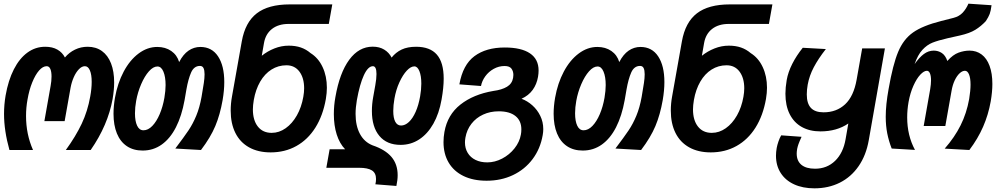

<svg xmlns="http://www.w3.org/2000/svg" viewBox="-20 -814 5440 1047"><path d="M2 -192.5Q2 -243.5 10.5 -293Q25 -376 55.5 -435.8Q86 -495.5 129.5 -527.2Q173 -559 226.5 -559Q266 -559 293 -543.5Q320 -528 334 -500.5Q357 -528 389 -543.5Q421 -559 458 -559Q503.5 -559 536 -535.5Q568.5 -512 585.5 -468.2Q602.5 -424.5 602.5 -364.5Q602.5 -324 594 -274Q568.5 -131.5 474.5 4H339Q393 -70.5 425.5 -139.2Q458 -208 472 -287.5Q480 -331 480 -367.5Q480 -407.5 470.2 -430.2Q460.5 -453 443 -453Q426 -453 410 -436.2Q394 -419.5 382.2 -392.8Q370.5 -366 365 -336.5L332.5 -153.5H222L256 -345.5Q261 -372 261 -397Q261 -423 254.5 -438Q248 -453 234.5 -453Q213.5 -453 193 -429.5Q172.5 -406 155.8 -364.8Q139 -323.5 130 -271Q122 -227.5 122 -181.5Q122 -82 160 4H31.5Q2 -101.5 2 -192.5Z M599 -193.5Q599 -235 607 -281Q621 -360.5 654.5 -423.5Q688 -486.5 735.8 -522.2Q783.5 -558 837.5 -558Q882 -558 913.8 -536Q945.5 -514 957 -475.5Q978.5 -517.5 1008 -537.8Q1037.5 -558 1072.5 -558Q1135 -558 1169 -506.8Q1203 -455.5 1203 -366.5Q1203 -321 1194 -268.5Q1180 -188.5 1154 -126.5Q1128 -64.5 1076 4L936 -4Q984 -67.5 1008 -103.2Q1032 -139 1050.2 -183Q1068.5 -227 1079 -285.5Q1087.5 -335 1091.5 -361.5Q1095.5 -388 1095.5 -409Q1095.5 -431 1089.8 -442.8Q1084 -454.5 1070.5 -454.5Q1038 -454.5 1022.2 -418.8Q1006.5 -383 996.5 -326L986.5 -268Q971 -182 939.5 -120.2Q908 -58.5 862 -25.8Q816 7 758 7Q707.5 7 671.8 -17Q636 -41 617.5 -86.2Q599 -131.5 599 -193.5ZM876.5 -281Q883 -320 883 -350Q883 -395 871.2 -423.2Q859.5 -451.5 838.5 -451.5Q815.5 -451.5 792 -425Q768.5 -398.5 749.8 -355Q731 -311.5 722.5 -264Q716 -228.5 716 -196Q716 -153.5 727.8 -128.5Q739.5 -103.5 762.5 -103.5Q787.5 -103.5 810.5 -127.2Q833.5 -151 850.8 -191.5Q868 -232 876.5 -281Z M1238 -210.5Q1238 -249.5 1245 -287.5L1298.5 -588.5Q1317 -692.5 1380.2 -741.2Q1443.5 -790 1560 -790H1792L1773 -683.5H1554Q1498 -683.5 1463 -656Q1428 -628.5 1419.5 -579L1407.5 -510Q1438 -534.5 1476.2 -549.8Q1514.5 -565 1554.5 -565Q1591.5 -565 1620.5 -555Q1649.5 -545 1673.5 -524.5Q1716 -498 1739.2 -448.2Q1762.5 -398.5 1762.5 -335.5Q1762.5 -307.5 1757 -274.5Q1741 -183.5 1699.8 -118Q1658.5 -52.5 1596.2 -17.8Q1534 17 1456 17Q1387.5 17 1338.2 -10.5Q1289 -38 1263.5 -89.2Q1238 -140.5 1238 -210.5ZM1634 -286Q1638.5 -311 1638.5 -332.5Q1638.5 -389 1612.8 -423.5Q1587 -458 1542 -458Q1497.5 -458 1460.5 -434.8Q1423.5 -411.5 1398.8 -368.8Q1374 -326 1364 -269Q1359 -239 1359 -217.5Q1359 -158.5 1386 -124Q1413 -89.5 1461.5 -89.5Q1502 -89.5 1537.8 -114.8Q1573.5 -140 1598.8 -184.5Q1624 -229 1634 -286Z M2030.5 162Q2030.5 129.5 2008 115.2Q1985.5 101 1939 101H1759.5L1777.5 0H1862Q1832 -31 1816.2 -80.5Q1800.5 -130 1800.5 -191.5Q1800.5 -239 1809 -285Q1832 -417 1884.5 -488.2Q1937 -559.5 2012.5 -559.5Q2049 -559.5 2075.2 -543.5Q2101.5 -527.5 2115.5 -500Q2138 -528.5 2170.2 -543.8Q2202.5 -559 2249 -559Q2325 -559 2362.2 -516.2Q2399.5 -473.5 2399.5 -385Q2399.5 -336.5 2388 -271.5Q2374.5 -194.5 2343 -139Q2311.5 -83.5 2266 -53.8Q2220.5 -24 2164.5 -24Q2089.5 -24 2048.8 -72.8Q2008 -121.5 2008 -208.5Q2008 -246.5 2015 -284.5L2026.5 -349Q2033 -384.5 2033 -410.5Q2033 -453 2013.5 -453Q1987 -453 1964.2 -403.8Q1941.5 -354.5 1926 -268Q1919 -227 1919 -193Q1919 -128 1942.8 -83.8Q1966.5 -39.5 2011.5 -21.5Q2081 2 2114.8 41.8Q2148.5 81.5 2148.5 141.5Q2148.5 167.5 2141.5 200L2027 191Q2030.5 176.5 2030.5 162ZM2271 -288.5Q2277.5 -325.5 2277.5 -358Q2277.5 -400.5 2267 -426.2Q2256.5 -452 2239.5 -452Q2220 -452 2198.2 -428.8Q2176.5 -405.5 2158 -365.2Q2139.5 -325 2131 -276.5Q2124.5 -239.5 2124.5 -209Q2124.5 -170.5 2135.5 -150Q2146.5 -129.5 2167 -129.5Q2189 -129.5 2209.8 -148.8Q2230.5 -168 2246.5 -204Q2262.5 -240 2271 -288.5Z M2398.5 -39Q2398.5 -66.5 2403.5 -94.5Q2420 -188 2490.8 -243.8Q2561.5 -299.5 2670 -318Q2716.5 -324 2744.5 -340.8Q2772.5 -357.5 2778 -389.5Q2779.5 -400 2779.5 -405.5Q2779.5 -425.5 2769 -439.8Q2758.5 -454 2731.5 -454Q2700 -454 2672.2 -438.5Q2644.5 -423 2626.2 -397.8Q2608 -372.5 2603 -345L2485 -354Q2504 -461 2567.5 -508Q2631 -555 2732.5 -555Q2822.5 -555 2869.8 -523.2Q2917 -491.5 2917 -429.5Q2917 -413.5 2914 -395.5Q2907 -354.5 2884.8 -323.8Q2862.5 -293 2824 -275.5Q2856 -263.5 2883 -239.5Q2910 -215.5 2926.2 -182.2Q2942.5 -149 2942.5 -110Q2942.5 -94 2939.5 -77.5Q2926.5 -2.5 2884.2 53.8Q2842 110 2777.2 140.8Q2712.5 171.5 2633.5 171.5Q2560.5 171.5 2507.5 145.8Q2454.5 120 2426.5 72.5Q2398.5 25 2398.5 -39ZM2820.5 -80.5Q2823 -93 2823 -108.5Q2823 -155.5 2791 -181.2Q2759 -207 2700 -207Q2653 -207 2614.5 -189.2Q2576 -171.5 2550.8 -139Q2525.5 -106.5 2518 -63.5Q2515.5 -48.5 2515.5 -37.5Q2515.5 -5 2530.5 19.8Q2545.5 44.5 2573 58Q2600.5 71.5 2637 71.5Q2678.5 71.5 2718.2 50.8Q2758 30 2785.8 -5Q2813.5 -40 2820.5 -80.5Z M2999 -193.5Q2999 -235 3007 -281Q3021 -360.5 3054.5 -423.5Q3088 -486.5 3135.8 -522.2Q3183.5 -558 3237.5 -558Q3282 -558 3313.8 -536Q3345.5 -514 3357 -475.5Q3378.5 -517.5 3408 -537.8Q3437.5 -558 3472.5 -558Q3535 -558 3569 -506.8Q3603 -455.5 3603 -366.5Q3603 -321 3594 -268.5Q3580 -188.5 3554 -126.5Q3528 -64.5 3476 4L3336 -4Q3384 -67.5 3408 -103.2Q3432 -139 3450.2 -183Q3468.5 -227 3479 -285.5Q3487.5 -335 3491.5 -361.5Q3495.5 -388 3495.5 -409Q3495.5 -431 3489.8 -442.8Q3484 -454.5 3470.5 -454.5Q3438 -454.5 3422.2 -418.8Q3406.5 -383 3396.5 -326L3386.5 -268Q3371 -182 3339.5 -120.2Q3308 -58.5 3262 -25.8Q3216 7 3158 7Q3107.5 7 3071.8 -17Q3036 -41 3017.5 -86.2Q2999 -131.5 2999 -193.5ZM3276.5 -281Q3283 -320 3283 -350Q3283 -395 3271.2 -423.2Q3259.5 -451.5 3238.5 -451.5Q3215.5 -451.5 3192 -425Q3168.5 -398.5 3149.8 -355Q3131 -311.5 3122.5 -264Q3116 -228.5 3116 -196Q3116 -153.5 3127.8 -128.5Q3139.5 -103.5 3162.5 -103.5Q3187.5 -103.5 3210.5 -127.2Q3233.5 -151 3250.8 -191.5Q3268 -232 3276.5 -281Z M3638 -210.5Q3638 -249.5 3645 -287.5L3698.5 -588.5Q3717 -692.5 3780.2 -741.2Q3843.5 -790 3960 -790H4192L4173 -683.5H3954Q3898 -683.5 3863 -656Q3828 -628.5 3819.5 -579L3807.5 -510Q3838 -534.5 3876.2 -549.8Q3914.5 -565 3954.5 -565Q3991.5 -565 4020.5 -555Q4049.5 -545 4073.5 -524.5Q4116 -498 4139.2 -448.2Q4162.5 -398.5 4162.5 -335.5Q4162.5 -307.5 4157 -274.5Q4141 -183.5 4099.8 -118Q4058.5 -52.5 3996.2 -17.8Q3934 17 3856 17Q3787.5 17 3738.2 -10.5Q3689 -38 3663.5 -89.2Q3638 -140.5 3638 -210.5ZM4034 -286Q4038.5 -311 4038.5 -332.5Q4038.5 -389 4012.8 -423.5Q3987 -458 3942 -458Q3897.5 -458 3860.5 -434.8Q3823.5 -411.5 3798.8 -368.8Q3774 -326 3764 -269Q3759 -239 3759 -217.5Q3759 -158.5 3786 -124Q3813 -89.5 3861.5 -89.5Q3902 -89.5 3937.8 -114.8Q3973.5 -140 3998.8 -184.5Q4024 -229 4034 -286Z M4211.5 35Q4211.5 15.5 4215.5 -7.5Q4218.5 -23.5 4225 -42.5Q4231.5 -61.5 4240 -76L4351 -68Q4338.5 -40.5 4334 -27.5Q4329.5 -14.5 4327 -2Q4324.5 13 4324.5 23.5Q4324.5 63.5 4350.2 84.8Q4376 106 4424.5 106Q4489.5 106 4533.8 63.2Q4578 20.5 4591 -54.5L4606 -140.5Q4543 -97.5 4454 -97.5Q4395.5 -97.5 4352.5 -121.5Q4309.5 -145.5 4286.2 -191.8Q4263 -238 4263 -303Q4263 -336.5 4270 -377.5Q4277.5 -420.5 4300.2 -465.5Q4323 -510.5 4357.5 -553.5L4483.5 -546.5Q4442 -493.5 4417.8 -447.5Q4393.5 -401.5 4384.5 -352.5Q4379.5 -324 4379.5 -299Q4379.5 -249.5 4402 -225.5Q4424.5 -201.5 4471 -201.5Q4541.5 -201.5 4588.5 -245.2Q4635.5 -289 4651.5 -380.5L4681.5 -550H4805.5L4717.5 -49.5Q4703 33 4662.2 92Q4621.5 151 4559.8 182Q4498 213 4421 213Q4357.5 213 4310.2 191.2Q4263 169.5 4237.2 129.2Q4211.5 89 4211.5 35Z M4810 -177Q4810 -243 4825.5 -328Q4849 -462.5 4877.8 -531.2Q4906.5 -600 4959 -637Q5011.5 -674 5112.5 -699.5L5179.5 -716.5Q5210.5 -724.5 5229.5 -744.8Q5248.5 -765 5261 -794L5387 -785.5Q5383 -754.5 5377 -738.2Q5371 -722 5356 -699Q5330 -671 5299 -651.8Q5268 -632.5 5214.5 -620.5L5147.5 -605.5Q5095.5 -593.5 5065.2 -581.5Q5035 -569.5 5009.8 -542Q4984.5 -514.5 4967.5 -464.5Q4993 -501 5018 -519.5Q5043 -538 5072 -538Q5096 -538 5115.8 -525Q5135.5 -512 5146 -481.5Q5176.5 -516 5207.2 -527Q5238 -538 5267 -538Q5304.5 -538 5332.8 -517Q5361 -496 5376.2 -455Q5391.5 -414 5391.5 -356Q5391.5 -313.5 5382.5 -261Q5369.5 -188 5341 -122.8Q5312.5 -57.5 5266 4L5131.5 -3.5Q5185.5 -65 5218.2 -130.5Q5251 -196 5265 -274Q5272.5 -320 5272.5 -352.5Q5272.5 -388.5 5264.2 -408.2Q5256 -428 5242 -428Q5227.5 -428 5212.8 -414.2Q5198 -400.5 5186.2 -375.8Q5174.5 -351 5169 -319L5135 -127H5017L5052.5 -328Q5057 -355 5057 -375.5Q5057 -400.5 5051 -414.2Q5045 -428 5034.5 -428Q5018.5 -428 4998.5 -406.8Q4978.5 -385.5 4961 -346.5Q4943.5 -307.5 4934.5 -258Q4927 -215.5 4927 -174Q4927 -75 4969.5 3.5L4842.5 -4Q4826.5 -45 4818.2 -87Q4810 -129 4810 -177Z"/></svg>

Font: JuliaMono
Style: Bold Italic
Weight: 700
Italic angle: -9°
Monospace: yes
Designer: cormullion
Foundry: corm
Version: Version 0.057; ttfautohint (v1.8.4)